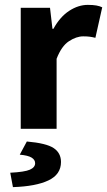

<svg xmlns="http://www.w3.org/2000/svg" viewBox="-20 -528 439 787"><path d="M65 0V-496H185L195 -410H199Q226 -459 263.5 -483.5Q301 -508 340 -508Q361 -508 375 -505.5Q389 -503 399 -498L371 -373Q359 -376 348 -377.5Q337 -379 321 -379Q293 -379 262.5 -359Q232 -339 212 -287V0ZM33 239 22 180Q81 177 102.5 167.5Q124 158 124 141Q124 127 109.5 118Q95 109 61 106L90 52Q170 59 200 79Q230 99 230 136Q230 187 178.5 211.5Q127 236 33 239Z"/></svg>

Font: Mada
Style: Bold
Weight: 700
Designer: Khaled Hosny
Version: Version 1.5